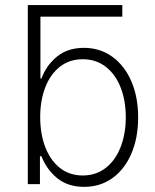

<svg xmlns="http://www.w3.org/2000/svg" viewBox="-20 -727 613 758"><path d="M462.9 -661.1H139.6V-417H143.6Q163.1 -469.7 205.3 -503.9Q247.6 -538.1 311.5 -538.1Q374.5 -538.1 423.1 -503.2Q471.7 -468.3 498.5 -406Q525.4 -343.8 525.4 -263.7Q525.4 -183.1 498.8 -120.8Q472.2 -58.6 423.8 -23.9Q375.5 10.7 312.5 10.7Q248 10.7 206.1 -23.4Q164.1 -57.6 143.6 -110.4H137.7V0H89.8V-707H462.9ZM306.6 -34.2Q358.9 -34.2 397.5 -64.2Q436 -94.2 456.3 -146.7Q476.6 -199.2 476.6 -264.6Q476.6 -329.6 456.3 -381.6Q436 -433.6 397.5 -463.4Q358.9 -493.2 306.6 -493.2Q254.9 -493.2 217 -463.9Q179.2 -434.6 158.9 -382.6Q138.7 -330.6 138.7 -264.6Q138.7 -198.2 158.9 -145.8Q179.2 -93.3 217 -63.7Q254.9 -34.2 306.6 -34.2Z"/></svg>

Font: Pretendard ExtraLight
Style: Regular
Weight: 200
Designer: Base glyphs from Inter by Rasmus Andersson; Hangeul glyphs from Noto Sans CJK(Source Han Sans) by Jang Soo-young and Kan
Foundry: Kil Hyung-jin
Version: Version 1.309